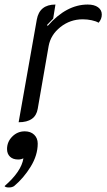

<svg xmlns="http://www.w3.org/2000/svg" viewBox="-55 -529 470 845"><path d="M159 -326 111 -50Q101 9 27 9L107 -443Q119 -509 189 -509L179 -447Q170 -438 152 -419L155 -415Q237 -509 331 -509Q360 -509 376.5 -497Q393 -485 393 -465Q393 -445 379 -429Q367 -436 348 -440Q329 -444 309 -444Q254 -444 211 -410Q168 -376 159 -326ZM48 168Q44 170 38 171.5Q32 173 25 173Q2 173 -11 160.5Q-24 148 -24 127Q-24 95 -1 72Q22 49 54 49Q80 49 95.5 64Q111 79 111 103Q111 154 80 204.5Q49 255 7 290Q-2 296 -16 296Q-31 296 -35 290Q39 226 48 168Z"/></svg>

Font: K2D Light
Style: Italic
Weight: 300
Italic angle: -10°
Designer: Katatrad Aksorn Co.,Ltd.
Foundry: Cadson Demak Co.,Ltd.
Version: Version 1.000; ttfautohint (v1.6)